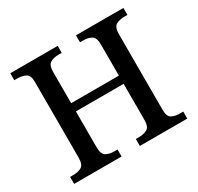

<svg xmlns="http://www.w3.org/2000/svg" viewBox="-152 -893 1104 1073"><g transform="rotate(-30 400.0 -357.0)"><path d="M35 0V-45H56Q86 -45 108 -57Q130 -69 130 -115V-603Q130 -646 108 -657.5Q86 -669 56 -669H35V-714H341V-669H320Q290 -669 268 -657Q246 -645 246 -599V-399H554V-599Q554 -645 532.5 -657Q511 -669 480 -669H459V-714H765V-669H744Q714 -669 692 -657Q670 -645 670 -599V-110Q670 -67 692 -56Q714 -45 744 -45H765V0H459V-45H480Q511 -45 532.5 -57Q554 -69 554 -115V-346H246V-115Q246 -69 268 -57Q290 -45 320 -45H341V0Z"/></g></svg>

Font: Noto Serif Tamil Medium
Style: Regular
Weight: 500
Designer: Indian Type Foundry, Tom Grace, and the Monotype Design Team
Foundry: Monotype Imaging Inc.
Version: Version 2.004; ttfautohint (v1.8.4.7-5d5b)